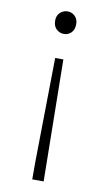

<svg xmlns="http://www.w3.org/2000/svg" viewBox="-80 -532 420 763"><g transform="rotate(10 129.5 -151.0)"><path d="M107 190V119L113 -301H146L152 119L153 190ZM130 -401Q113 -401 100 -413Q87 -425 87 -448Q87 -468 100 -480Q113 -492 130 -492Q147 -492 159.5 -480Q172 -468 172 -448Q172 -425 159.5 -413Q147 -401 130 -401Z"/></g></svg>

Font: CV Source Sans Light
Style: Regular
Weight: 300
Designer: Paul D. Hunt
Foundry: Adobe Systems Incorporated
Version: Version 3.001